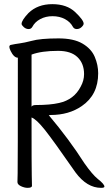

<svg xmlns="http://www.w3.org/2000/svg" viewBox="-20 -894 540 925"><path d="M113 11Q98 11 81 3Q64 -5 64 -17Q64 -29 65 -58.5Q66 -88 66 -616Q47 -616 31 -649Q25 -662 25 -668Q25 -677 34 -678Q52 -682 74.5 -685Q97 -688 132 -697Q174 -709 262 -709Q335 -709 377.5 -684Q420 -659 436.5 -620Q453 -581 453 -541Q453 -437 374 -383Q312 -340 224 -340L215 -339Q313 -223 387 -107Q425 -53 451 -32Q483 -7 483 5Q483 11 467 11Q399 11 344 -63Q237 -217 196 -268.5Q155 -320 132 -328Q132 -81 133 -48.5Q134 -16 134 1Q134 11 113 11ZM132 -380Q136 -388 153 -388Q222 -388 265 -398Q337 -414 369 -477Q385 -506 385 -537Q385 -588 353.5 -618.5Q322 -649 260 -649Q180 -649 132 -631ZM118 -754Q105 -754 94.5 -763.5Q84 -773 84 -779Q84 -796 117 -831Q161 -874 232 -874Q302 -874 342.5 -835.5Q383 -797 383 -780Q383 -773 373 -763.5Q363 -754 350 -754Q337 -754 331 -765Q319 -788 293 -802Q267 -816 233 -816Q200 -816 174 -802Q148 -788 136 -765Q130 -754 118 -754Z"/></svg>

Font: LXGW WenKai Mono Lite
Style: Regular
Weight: 400
Monospace: yes
Designer: LXGW / Fontworks Inc.
Foundry: LXGW / Fontworks Inc.
Version: Version 1.520; June 14, 2025